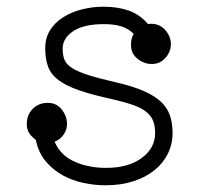

<svg xmlns="http://www.w3.org/2000/svg" viewBox="-20 -535 595 573"><path d="M371 -400V-404Q371 -420 379 -434Q363 -450 341.5 -456.5Q320 -463 290 -463Q230 -463 198.5 -442Q167 -421 167 -390Q167 -370 172.5 -356.5Q178 -343 195 -332Q212 -321 243.5 -311Q275 -301 327 -289Q375 -278 407.5 -264Q440 -250 459.5 -232Q479 -214 487 -191Q495 -168 495 -138Q495 -105 481 -76.5Q467 -48 441 -27Q415 -6 378 6Q341 18 295 18Q263 18 229.5 11Q196 4 167 -12Q138 -28 116.5 -53.5Q95 -79 87 -117L77 -126Q60 -141 60 -165Q60 -192 77.5 -210Q95 -228 123 -228Q149 -228 164.5 -208Q180 -188 180 -165Q180 -148 170 -133.5Q160 -119 143 -112Q160 -72 201.5 -53Q243 -34 297 -34Q363 -34 403 -63.5Q443 -93 443 -138Q443 -158 437.5 -173Q432 -188 418 -200Q404 -212 379 -221Q354 -230 315 -239Q255 -252 216 -265.5Q177 -279 154.5 -296Q132 -313 123.5 -336Q115 -359 115 -391Q115 -422 129.5 -445Q144 -468 168.5 -483.5Q193 -499 224.5 -507Q256 -515 289 -515Q331 -515 364 -503.5Q397 -492 422 -463Q423 -464 431 -464Q457 -464 473.5 -445Q490 -426 490 -403Q490 -381 474 -362.5Q458 -344 433 -344Q410 -344 390.5 -359.5Q371 -375 371 -400Z"/></svg>

Font: Nelagoney
Style: Regular
Weight: 400
Designer: Kanati
Foundry: Kanati and Michael Everson
Version: Version 2.000